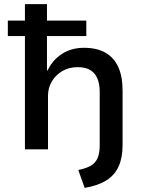

<svg xmlns="http://www.w3.org/2000/svg" viewBox="-20 -725 702 932"><path d="M391 187 360 100Q396 93 419 80.5Q442 68 453 44Q464 20 464 -19V-280Q464 -317 453 -343.5Q442 -370 419 -384.5Q396 -399 357 -399Q315 -399 282.5 -380Q250 -361 231.5 -329.5Q213 -298 213 -260V0H101V-550H18V-625H101V-705H208V-625H399V-550H208V-383H211Q235 -434 281 -463.5Q327 -493 388 -493Q449 -493 490.5 -470Q532 -447 553.5 -401Q575 -355 575 -286V-20Q575 40 556 82.5Q537 125 496.5 150.5Q456 176 391 187Z"/></svg>

Font: Nunito Sans 7pt SemiBold
Style: Regular
Weight: 600
Designer: Vernon Adams
Foundry: Vernon Adams
Version: Version 3.101;gftools[0.9.27]